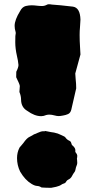

<svg xmlns="http://www.w3.org/2000/svg" viewBox="-20 -854 447 903"><path d="M173.8 -307.6Q142.6 -307.6 108.4 -332.5Q79.6 -349.1 79.1 -384.8Q79.1 -402.8 71.3 -421.4Q72.8 -435.5 73.2 -449.2Q73.2 -456.5 56.2 -490.7V-494.6L56.6 -516.6Q66.9 -537.1 66.9 -548.3Q64.9 -569.8 59.6 -591.3Q51.8 -625.5 51.8 -655.3Q51.8 -661.6 52 -668.7Q52.2 -675.8 52.2 -684.1Q52.2 -688 53.2 -691.7Q54.2 -695.3 54.2 -698.7L53.2 -704.6Q48.8 -718.8 48.8 -732.4Q48.8 -760.3 74.7 -802.2Q84.5 -821.3 101.1 -825.7Q115.7 -829.1 128.9 -829.1Q139.6 -829.1 155.3 -827.1Q166.5 -825.7 178.2 -825.7Q189.5 -825.7 201.2 -832Q204.6 -834 209.5 -834Q216.8 -834 224.1 -832.5Q256.8 -830.6 322.8 -822.8Q356.9 -817.9 358.4 -761.7Q357.9 -743.7 356.2 -725.8Q354.5 -708 354.5 -689.9Q354.5 -661.6 356.4 -633.3Q357.9 -615.7 358.4 -597.7L334 -508.3L335.9 -481.4Q338.4 -460 338.4 -438.5Q327.1 -391.6 316.9 -345.2L315.4 -338.4Q311.5 -322.8 300.3 -317.6Q289.1 -312.5 275.9 -310.5L263.7 -308.6L255.9 -308.1Q247.1 -308.1 237.3 -311Q222.7 -314.9 211.9 -314.9Q204.6 -314.9 197.3 -313Q185.1 -307.6 173.8 -307.6ZM343.3 -123V-120.1Q343.3 -114.3 341.8 -107.9Q341.8 -105 342.5 -101.8Q343.3 -98.6 343.3 -88.9Q343.3 -83.5 341.8 -79.1Q336.4 -66.9 334.5 -54.2Q333.5 -48.3 329.1 -43Q327.1 -41 325.9 -38.6Q324.7 -36.1 323.2 -34.2L318.8 -26.4Q313 -14.6 301.3 -9.3Q295.9 -6.8 292.5 -2Q288.6 7.3 278.3 9.8Q273.4 11.2 268.6 14.6Q260.7 20.5 243.7 24.7Q226.6 28.8 220.7 29.3Q195.8 29.3 176.8 27.8H175.3Q165.5 21 154.5 20.5Q143.6 20 128.9 11.2Q97.7 -7.3 74.7 -46.9Q60.1 -77.1 60.1 -110.4Q60.1 -136.7 71.3 -158.7Q73.2 -162.6 77.1 -166L89.8 -181.2Q106.4 -205.1 119.1 -210.4Q122.1 -211.9 125.2 -213.6Q128.4 -215.3 131.6 -217Q134.8 -218.8 137.2 -220.5Q139.6 -222.2 140.1 -222.2Q148.4 -224.6 156.7 -229Q172.9 -236.8 183.6 -236.8L190.4 -236.3V-238.3L204.1 -235.8Q219.2 -232.4 234.4 -230.5Q252.4 -227.1 268.1 -218.8Q274.4 -215.8 280.5 -212.9Q286.6 -210 287.6 -207.5Q294.9 -196.8 306.6 -191.9Q311 -189.9 313.2 -186Q315.4 -182.1 316.9 -175.3Q318.4 -171.9 320.8 -169.9Q334.5 -158.7 334.5 -147L334 -143.6Q334 -138.7 336.4 -136.2Q342.3 -129.9 343.3 -123Z"/></svg>

Font: Kaph
Style: Regular
Weight: 400
Designer: GGBotNet
Foundry: f0n7.com
Version: 1.10